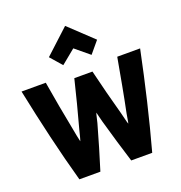

<svg xmlns="http://www.w3.org/2000/svg" viewBox="-175 -1174 1256 1333"><g transform="rotate(-20 452.5 -507.5)"><path d="M454 -859 349 -773 274 -859 454 -1025 630 -859 558 -773ZM890 -700C839 -454 783 -215 721 10H566C534 -93 501 -201 470 -313C461 -343 456 -373 452 -385C447 -374 442 -344 434 -314C403 -202 370 -93 338 10H183C120 -215 65 -454 14 -700H193C214 -574 235 -456 258 -341C266 -299 273 -258 279 -236C283 -244 293 -285 301 -317C332 -429 361 -543 390 -662H524C552 -546 582 -429 612 -321C621 -287 628 -253 634 -237C638 -246 641 -277 647 -307C673 -431 697 -567 721 -700Z"/></g></svg>

Font: Repo ExtraBold
Style: Bold
Weight: 700
Designer: Stefan Peev
Foundry: Context Ltd
Version: Version 1.502